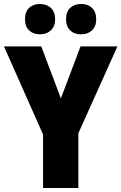

<svg xmlns="http://www.w3.org/2000/svg" viewBox="-20 -948 612 968"><path d="M287 -452 386 -714H572L375 -276V0H197V-270L0 -714H188ZM106 -851Q106 -889 127 -908.5Q148 -928 181 -928Q215 -928 236.5 -908Q258 -888 258 -851Q258 -815 236.5 -795Q215 -775 181 -775Q148 -775 127 -794.5Q106 -814 106 -851ZM313 -851Q313 -889 334 -908.5Q355 -928 389 -928Q423 -928 444 -908Q465 -888 465 -851Q465 -815 444 -795Q423 -775 389 -775Q354 -775 333.5 -795Q313 -815 313 -851Z"/></svg>

Font: Noto Sans Bengali Condensed Black
Style: Regular
Weight: 900
Width: 3
Designer: Joana Ranito - Universal Thirst; Jelle Bosma - Monotype Design Team
Foundry: Universal Thirst ehf.
Version: Version 3.000; ttfautohint (v1.8.4.7-5d5b)